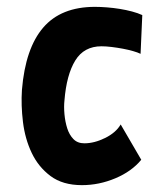

<svg xmlns="http://www.w3.org/2000/svg" viewBox="-20 -529 476 560"><path d="M392 -63Q364 -29 316.5 -9Q269 11 219 11Q163 11 127.5 -15.5Q92 -42 72.5 -83Q53 -124 47 -173Q41 -222 44 -267Q54 -388 106 -448.5Q158 -509 257 -509Q273 -509 292 -507.5Q311 -506 329.5 -503Q348 -500 365 -495.5Q382 -491 395 -485L390 -372Q382 -376 368 -380Q354 -384 338 -387Q322 -390 305.5 -392Q289 -394 276 -394Q225 -394 199.5 -352.5Q174 -311 168 -236Q166 -218 168 -196Q170 -174 176 -155Q182 -136 194 -123.5Q206 -111 226 -111Q255 -111 286.5 -126.5Q318 -142 332 -166Z"/></svg>

Font: Panefresco 999wt
Style: Regular
Weight: 900
Version: Version 1.001